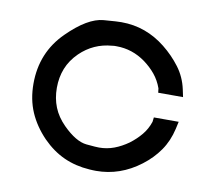

<svg xmlns="http://www.w3.org/2000/svg" viewBox="-66 -610 785 703"><g transform="rotate(10 326.5 -258.0)"><path d="M600.6 -210.9 594.7 -184.1Q584 -137.2 559.3 -101.8Q534.7 -66.4 498 -38.6Q422.9 18.6 333.5 18.6Q328.1 18.6 322 18.3Q315.9 18.1 309.1 17.6Q256.8 14.2 213.6 -5.4Q170.4 -24.9 132.8 -63Q93.3 -104 73 -151.1Q52.7 -198.2 52.7 -256.3Q52.7 -372.6 132.8 -451.7Q206.5 -524.9 265.1 -529.8Q293.5 -532.2 309.8 -533Q326.2 -533.7 331.1 -533.7Q377.4 -533.7 418.5 -518.8Q459.5 -503.9 495.6 -475.1Q531.7 -446.3 558.3 -410.9Q585 -375.5 594.7 -330.6L600.6 -302.7H508.3L506.3 -318.8Q496.1 -347.2 478.3 -368.9Q460.4 -390.6 436.5 -408.2Q387.2 -443.8 328.6 -443.8Q323.7 -443.8 320.3 -443.8Q316.9 -443.8 312.5 -442.9Q243.7 -437.5 194.3 -389.6Q166 -361.8 152.8 -328.6Q139.6 -295.4 139.6 -256.3Q139.6 -217.3 152.8 -184.3Q166 -151.4 194.3 -123Q242.7 -74.7 282.2 -70.8Q301.8 -68.8 313.7 -68.1Q325.7 -67.4 329.6 -67.4Q358.9 -67.4 385.5 -77.4Q412.1 -87.4 437.5 -105.5Q461.4 -123.5 479.2 -145Q497.1 -166.5 506.3 -194.3L508.3 -210.9Z"/></g></svg>

Font: Kawthoolei
Style: Bold
Weight: 700
Designer: Moe Zed
Foundry: Moe Zed
Version: Version 1.000;July 10, 2024;FontCreator 14.0.0.2901 32-bit